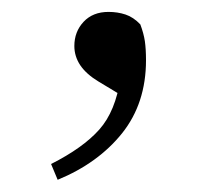

<svg xmlns="http://www.w3.org/2000/svg" viewBox="-20 -125 367 321"><path d="M76.4 175.6 65.4 149.2Q118.8 122.2 146 91.6Q173.2 61.1 181.4 5.5L192.8 40.3L144.5 11.2Q124.2 -1.1 114.2 -15.9Q104.3 -30.8 104.3 -48.1Q104.3 -71.9 119.7 -88.5Q135.2 -105.1 161.5 -105.1Q176.6 -105.1 189.9 -100.7Q203.1 -96.3 214.6 -84.2Q220.2 -69.3 222.2 -56.1Q224.1 -42.8 224.1 -24.4Q224.1 47.7 184.1 97.8Q144 147.8 76.4 175.6Z"/></svg>

Font: Noto Serif KR ExtraLight
Style: Regular
Weight: 200
Designer: Ryoko NISHIZUKA 西塚涼子 (kana & ideographs); Frank Grießhammer (Latin, Greek & Cyrillic); Wenlong ZHANG 张文龙 (bopomofo); San
Foundry: Adobe
Version: Version 2.002-H1;hotconv 1.1.0;makeotfexe 2.6.0